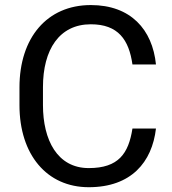

<svg xmlns="http://www.w3.org/2000/svg" viewBox="-20 -741 691 770"><path d="M511.2 -225.6C495.6 -125.5 455.6 -66.9 335.9 -66.9C209.5 -66.9 152.3 -180.2 152.3 -319.3V-391.6C152.3 -542 217.8 -643.6 344.2 -643.6C454.1 -643.6 497.1 -581.5 511.2 -482.4H605.5C591.3 -622.6 504.4 -720.7 344.2 -720.7C168.5 -720.7 58.1 -589.4 58.1 -390.6V-319.3C58.1 -120.6 168 9.8 335.9 9.8C506.3 9.8 589.8 -90.8 605.5 -225.6Z"/></svg>

Font: Nahid
Style: Regular
Weight: 400
Foundry: DejaVu fonts team - Redesigned by Saber Rastikerdar
Version: Version 0.3.0